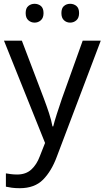

<svg xmlns="http://www.w3.org/2000/svg" viewBox="-20 -801 550 1010"><path d="M1 -587H95L211 -282Q226 -242 238 -205.5Q250 -169 256 -136H260Q266 -161 279 -201.5Q292 -242 306 -283L415 -587H510L279 23Q251 99 206.5 144Q162 189 84 189Q60 189 42 186.5Q24 184 11 181V111Q22 113 37.5 115Q53 117 70 117Q116 117 144.5 91Q173 65 189 22L217 -49ZM115 -732Q115 -758 129 -769.5Q143 -781 162 -781Q181 -781 195 -769.5Q209 -758 209 -732Q209 -707 195 -694.5Q181 -682 162 -682Q143 -682 129 -694.5Q115 -707 115 -732ZM303 -732Q303 -758 316.5 -769.5Q330 -781 349 -781Q368 -781 382 -769.5Q396 -758 396 -732Q396 -707 382 -694.5Q368 -682 349 -682Q330 -682 316.5 -694.5Q303 -707 303 -732Z"/></svg>

Font: Noto Sans Tamil UI
Style: Regular
Weight: 400
Designer: Jelle Bosma - Monotype Design Team
Foundry: Monotype Imaging Inc.
Version: Version 2.004; ttfautohint (v1.8.4.7-5d5b)